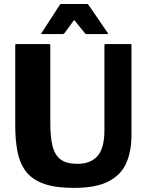

<svg xmlns="http://www.w3.org/2000/svg" viewBox="-20 -920 730 958"><path d="M501 -269V-695Q501 -700 506 -700H631Q636 -700 636 -695V-249Q636.5 -169 611.2 -109Q586 -49 523.2 -15.8Q460.5 17.5 348.5 17.5Q253.5 17.5 195.5 -4.2Q137.5 -26 107.5 -67Q77.5 -108 66.8 -165.5Q56 -223 56 -294V-695Q56 -700 61 -700H226Q231 -700 231 -695V-304Q231 -235.5 242.2 -190.8Q253.5 -146 282.8 -124.2Q312 -102.5 366 -102.5Q432.5 -102.5 466.8 -141.8Q501 -181 501 -269ZM350 -820.5 302 -755Q298 -750 292.5 -750H190Q183.5 -750 187 -755L278 -895Q281.5 -900 285 -900H415Q418.5 -900 422 -895L518 -755Q521.5 -750 515 -750H412.5Q408.5 -750 406.5 -751.5Q404.5 -753 403 -755Z"/></svg>

Font: MFEK Sans
Style: Bold
Weight: 700
Designer: Owen Earl
Foundry: indestructible type*
Version: Version 0.001; ttfautohint (v1.8.4.7-5d5b)